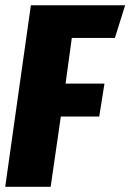

<svg xmlns="http://www.w3.org/2000/svg" viewBox="-21 -715 499 735"><path d="M458 -694.8 418.9 -569.8H253.9L230 -395H378.9L358.9 -269H211.9L172.9 0H-1L97.2 -694.8Z"/></svg>

Font: Fira Sans Compressed ExtraBold
Style: Italic
Weight: 800
Width: 3
Italic angle: -8°
Designer: Carrois Corporate & Edenspiekermann AG
Foundry: Carrois Corporate GbR & Edenspiekermann AG
Version: Version 4.203;PS 004.203;hotconv 1.0.88;makeotf.lib2.5.64775